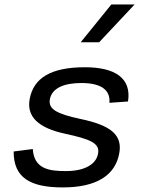

<svg xmlns="http://www.w3.org/2000/svg" viewBox="-20 -826 660 858"><path d="M359.5 -525.5C204.5 -525.5 130.5 -475.5 113 -385.5C97 -304.5 152 -254 270.5 -228.5C387.5 -203.5 427.5 -184.5 418 -138.5C410.5 -97.5 367 -61.5 274.5 -61.5C200.5 -61.5 132.5 -70 126.5 -160L41 -149C40.5 -29 119 11.5 261 11.5C412 11.5 494 -43 512.5 -138.5C529.5 -224 473.5 -266 341.5 -294C231.5 -317.5 194.5 -338.5 203 -383.5C213 -432.5 266 -455 343.5 -455C430.5 -455 474 -425 469 -366.5L552 -372.5C568.5 -476.5 494.5 -525.5 359.5 -525.5ZM340.5 -637 477.5 -806H581.5L423 -637Z"/></svg>

Font: Monaspace Neon
Style: Italic
Weight: 400
Italic angle: -11°
Designer: Riley Cran & the Lettermatic Team
Foundry: Lettermatic
Version: Version 1.200 (Monaspace Neon)